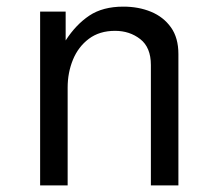

<svg xmlns="http://www.w3.org/2000/svg" viewBox="-20 -559 658 579"><path d="M101 0V-524H178V-437Q209 -485 249.5 -512Q290 -539 352 -539Q398 -539 435.5 -523.5Q473 -508 495.5 -476.5Q518 -445 518 -396V0H435V-363Q435 -416 403 -441Q371 -466 327 -466Q280 -466 248 -442Q216 -418 200 -379Q184 -340 184 -295V0Z"/></svg>

Font: Fragment Mono SC
Style: Regular
Weight: 400
Monospace: yes
Designer: Wei Huang based on Nimbus Sans by URW Studio, based on Helvetica by Max Miedinger.
Foundry: Wei Huang
Version: Version 1.012; ttfautohint (v1.8.4.7-5d5b)